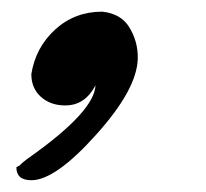

<svg xmlns="http://www.w3.org/2000/svg" viewBox="-20 -179 349 326"><path d="M33.2 127Q74.2 127 144 48.8Q212.4 -27.3 213.9 -79.1Q214.8 -108.9 198.2 -134.8Q184.1 -155.8 153.8 -159.2Q106.9 -159.2 73.7 -128.9Q40.5 -98.6 33.2 -53.2Q33.2 -29.3 49.1 -14.9Q64.9 -0.5 88.9 0Q124 1 142.1 -34.2Q140.6 9.3 33.2 85.9Q19 95.7 13.2 102.1Q12.2 102.1 7.8 105Q7.8 127 33.2 127Z"/></svg>

Font: Navilu
Style: Normal
Weight: 400
Foundry: Aravinda
Version: Version 1.2